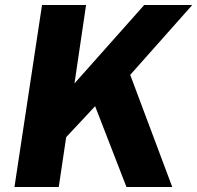

<svg xmlns="http://www.w3.org/2000/svg" viewBox="-20 -743 784 763"><path d="M37.5 0 147 -723H322L276 -411.5L553 -723H744L497.5 -445.5L664.5 0H482.5L358 -321L243 -198L213.5 0Z"/></svg>

Font: Public Sans ExtraBold
Style: Italic
Weight: 800
Italic angle: -8°
Designer: The Public Sans project authors (U.S. Web Design System). Libre Franklin designed by Pablo Impallari and Rodrigo Fuenzal
Version: Version 1.007; ttfautohint (v1.8.1) -l 8 -r 50 -G 200 -x 14 